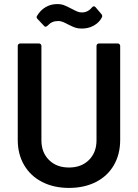

<svg xmlns="http://www.w3.org/2000/svg" viewBox="-20 -913 676 941"><path d="M67 -227V-688Q67 -693 70.5 -696.5Q74 -700 79 -700H171Q176 -700 179.5 -696.5Q183 -693 183 -688V-225Q183 -166 220 -129Q257 -92 318 -92Q379 -92 416 -129Q453 -166 453 -225V-688Q453 -693 456.5 -696.5Q460 -700 465 -700H557Q562 -700 565.5 -696.5Q569 -693 569 -688V-227Q569 -157 538 -103.5Q507 -50 450 -21Q393 8 318 8Q244 8 187 -21Q130 -50 98.5 -103.5Q67 -157 67 -227ZM316 -792Q313 -794 301.5 -799.5Q290 -805 282 -807.5Q274 -810 266 -810Q249 -810 236.5 -804.5Q224 -799 213 -787Q208 -782 203 -782Q199 -782 196 -786L164 -820Q156 -828 162 -836Q178 -863 203.5 -878Q229 -893 260 -893Q280 -893 294 -887.5Q308 -882 331 -870Q350 -860 360 -856Q370 -852 381 -852Q411 -852 431 -877Q436 -882 440 -882Q445 -882 448 -878L477 -844Q483 -837 480 -829Q467 -803 440.5 -788Q414 -773 381 -773Q362 -773 349 -777.5Q336 -782 316 -792Z"/></svg>

Font: Amber EN SemiBold
Style: Regular
Weight: 600
Designer: Jeremy Tribby
Foundry: Tribby Type
Version: Version 1.408 November 24, 2021